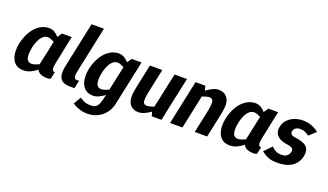

<svg xmlns="http://www.w3.org/2000/svg" viewBox="-81 -1266 3480 2039"><g transform="rotate(20 1659.0 -246.0)"><path d="M291 -412Q262 -412 241 -396Q220 -380 205.5 -355Q191 -330 181.5 -302Q172 -274 167 -250Q162 -226 159.5 -197.5Q157 -169 160.5 -144Q164 -119 178.5 -103Q193 -87 222 -87Q238 -87 260 -94.5Q282 -102 304 -112L332 -243L334 -250L363 -387Q345 -397 326 -404.5Q307 -412 291 -412ZM439 0Q381 0 352 -14.5Q323 -29 313 -55Q282 -29 243.5 -10.5Q205 8 162 8Q112 8 80.5 -14Q49 -36 33.5 -73Q18 -110 16.5 -156Q15 -202 25 -250Q36 -298 57 -344Q78 -390 109 -427Q140 -464 181 -486Q222 -508 272 -508Q305 -508 332.5 -490.5Q360 -473 381 -449L416 -500H526L511 -430L470 -231L462 -196Q457 -171 453.5 -146Q450 -121 456 -104.5Q462 -88 484 -88L467 -8Z M732 -90H757L738 0H687Q621 0 592.5 -26.5Q564 -53 561 -97.5Q558 -142 570 -196L677 -700H817L710 -196Q704 -171 701 -146.5Q698 -122 704 -106Q710 -90 732 -90Z M1079 -412Q1050 -412 1029 -396Q1008 -380 993.5 -355Q979 -330 969.5 -302Q960 -274 955 -250Q950 -226 947.5 -197.5Q945 -169 948.5 -144Q952 -119 966.5 -103Q981 -87 1010 -87Q1026 -87 1048 -94.5Q1070 -102 1092 -112L1151 -387Q1133 -397 1114 -404.5Q1095 -412 1079 -412ZM836 72Q847 80 878.5 96.5Q910 113 963 113Q998 113 1018 100Q1038 87 1051 53.5Q1064 20 1077 -40L1078 -46Q1048 -24 1014.5 -8Q981 8 950 8Q900 8 868.5 -14Q837 -36 821.5 -73Q806 -110 804.5 -156Q803 -202 813 -250Q824 -298 845 -344Q866 -390 897 -427Q928 -464 969 -486Q1010 -508 1060 -508Q1093 -508 1120.5 -490.5Q1148 -473 1169 -449L1204 -500H1314L1300 -430L1223 -70L1208 2Q1194 68 1157.5 114Q1121 160 1070 184Q1019 208 964 208H963Q907 208 868 194.5Q829 181 808 168Q787 155 787 155Z M1463 8Q1390 8 1358.5 -45.5Q1327 -99 1346 -198L1356 -250L1409 -500H1549L1496 -250Q1477 -162 1480.5 -124.5Q1484 -87 1524 -87Q1541 -87 1562 -92.5Q1583 -98 1603 -106L1688 -500H1828L1751 -140L1722 0H1612L1598 -47Q1566 -25 1531.5 -8.5Q1497 8 1464 8H1463Z M2238 0H2098L2151 -250Q2167 -328 2162.5 -364Q2158 -400 2120 -400Q2104 -400 2082.5 -393.5Q2061 -387 2039 -379L1959 0H1819L1895 -360L1925 -500H2035L2050 -449Q2081 -473 2116 -490.5Q2151 -508 2183 -508H2184Q2257 -508 2289.5 -454.5Q2322 -401 2301 -302L2291 -250Z M2623 -412Q2594 -412 2573 -396Q2552 -380 2537.5 -355Q2523 -330 2513.5 -302Q2504 -274 2499 -250Q2494 -226 2491.5 -197.5Q2489 -169 2492.5 -144Q2496 -119 2510.5 -103Q2525 -87 2554 -87Q2570 -87 2592 -94.5Q2614 -102 2636 -112L2664 -243L2666 -250L2695 -387Q2677 -397 2658 -404.5Q2639 -412 2623 -412ZM2771 0Q2713 0 2684 -14.5Q2655 -29 2645 -55Q2614 -29 2575.5 -10.5Q2537 8 2494 8Q2444 8 2412.5 -14Q2381 -36 2365.5 -73Q2350 -110 2348.5 -156Q2347 -202 2357 -250Q2368 -298 2389 -344Q2410 -390 2441 -427Q2472 -464 2513 -486Q2554 -508 2604 -508Q2637 -508 2664.5 -490.5Q2692 -473 2713 -449L2748 -500H2858L2843 -430L2802 -231L2794 -196Q2789 -171 2785.5 -146Q2782 -121 2788 -104.5Q2794 -88 2816 -88L2799 -8Z M2850 -55 2930 -139Q2952 -116 2977 -101.5Q3002 -87 3050 -87Q3085 -87 3106.5 -105Q3128 -123 3135 -153Q3141 -180 3123.5 -193Q3106 -206 3063 -212Q2986 -221 2949.5 -260.5Q2913 -300 2927 -363Q2936 -408 2967 -440.5Q2998 -473 3043 -490.5Q3088 -508 3139 -508Q3195 -508 3242.5 -488.5Q3290 -469 3318 -444L3242 -375Q3223 -391 3198 -402Q3173 -413 3138 -413Q3110 -413 3090.5 -399Q3071 -385 3067 -363Q3056 -318 3117 -310Q3215 -299 3252.5 -262.5Q3290 -226 3275 -153Q3258 -76 3196.5 -34Q3135 8 3029 8Q2979 8 2944 -3Q2909 -14 2886.5 -29Q2864 -44 2850 -55Z"/></g></svg>

Font: Epunda Sans
Style: Bold Italic
Weight: 700
Italic angle: -12.0243°
Designer: Simon Atzbach
Foundry: typofactur
Version: Version 2.204; ttfautohint (v1.8.4.7-5d5b)